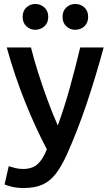

<svg xmlns="http://www.w3.org/2000/svg" viewBox="-20 -761 557 967"><path d="M99 186Q68 186 42 180Q16 174 3 168L24 76Q39 81 57.5 85.5Q76 90 96 90Q142 90 169 66Q196 42 216 -9Q159 -117 106.5 -247.5Q54 -378 14 -522H136Q150 -465 171.5 -397Q193 -329 218.5 -259.5Q244 -190 271 -129Q305 -222 332.5 -322Q360 -422 384 -522H502Q462 -374 416.5 -239Q371 -104 317 17Q290 76 261.5 113.5Q233 151 194.5 168.5Q156 186 99 186ZM359 -611Q333 -611 314 -628.5Q295 -646 295 -676Q295 -706 314 -723.5Q333 -741 359 -741Q386 -741 405 -723.5Q424 -706 424 -676Q424 -646 405 -628.5Q386 -611 359 -611ZM158 -611Q132 -611 113 -628.5Q94 -646 94 -676Q94 -706 113 -723.5Q132 -741 158 -741Q184 -741 203.5 -723.5Q223 -706 223 -676Q223 -646 203.5 -628.5Q184 -611 158 -611Z"/></svg>

Font: Ubuntu Sans SemiBold
Style: Regular
Weight: 600
Designer: Dalton Maag Ltd
Foundry: Dalton Maag Ltd
Version: Version 1.006; ttfautohint (v1.8.4.7-5d5b)